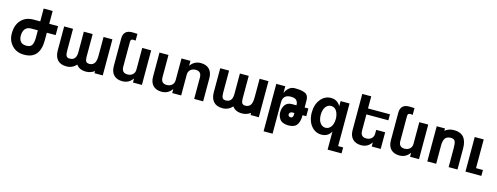

<svg xmlns="http://www.w3.org/2000/svg" viewBox="-20 -1703 7500 2895"><g transform="rotate(15 3730.0 -255.5)"><path d="M35.2 -244.1Q35.2 -374 106 -451.4Q176.8 -528.8 300.8 -528.8H402.8V-729H543V-528.8H681.2V-389.2H543V-270Q543 -130.4 482.7 -55.2Q422.4 20 294.9 20Q177.7 20 106 -56.2Q35.2 -131.3 35.2 -244.1ZM300.8 -389.2Q236.8 -389.2 205.8 -350.3Q174.8 -311.5 174.8 -244.1Q174.8 -191.9 202.1 -155.8Q229 -120.1 294.9 -120.1Q358.4 -120.1 379.9 -158.2Q401.4 -195.8 402.8 -270V-389.2Z M1215.8 -192.9Q1215.8 -145 1230 -123Q1244.1 -101.1 1282.7 -101.1Q1331.1 -101.1 1358.9 -136.2Q1385.7 -170.4 1385.7 -261.2V-548.8H1523.9V14.2H1395V-19Q1335.4 24.9 1262.7 24.9Q1158.2 24.9 1111.8 -43.9Q1048.8 24.9 957 24.9Q865.7 24.9 818.4 -26.9Q771 -78.6 771 -173.8V-548.8H909.2V-203.1Q909.2 -151.4 922.6 -126.2Q936 -101.1 976.1 -101.1Q1078.1 -101.1 1078.1 -229V-548.8H1215.8Z M1878.4 -96.2Q1928.7 -96.2 1960.2 -125Q1991.7 -153.8 1991.7 -202.1V-540H2131.3V0H1991.7V-64Q1933.1 22.9 1829.6 22.9Q1743.2 22.9 1695.8 -26.4Q1648.4 -75.7 1648.4 -164.1V-594.2Q1648.4 -729 1786.6 -729Q1828.1 -729 1866.7 -726.1V-621.1Q1848.1 -624 1826.7 -624Q1788.6 -624 1788.6 -582V-192.9Q1788.6 -96.2 1878.4 -96.2Z M2857.4 -430.2Q2807.1 -430.2 2775.6 -401.4Q2744.1 -372.6 2744.1 -324.2V0H2604.5V-64Q2545.9 22.9 2442.4 22.9Q2356 22.9 2308.6 -26.4Q2261.2 -75.7 2261.2 -164.1V-540H2401.4V-192.9Q2401.4 -96.2 2491.2 -96.2Q2541.5 -96.2 2573 -125Q2604.5 -153.8 2604.5 -202.1V-540H2744.1V-461.9Q2802.7 -548.8 2906.2 -548.8Q2992.7 -548.8 3040 -499.5Q3087.4 -450.2 3087.4 -361.8V0H2947.3V-333Q2947.3 -430.2 2857.4 -430.2Z M3651.9 -192.9Q3651.9 -145 3666 -123Q3680.2 -101.1 3718.8 -101.1Q3767.1 -101.1 3794.9 -136.2Q3821.8 -170.4 3821.8 -261.2V-548.8H3960V14.2H3831.1V-19Q3771.5 24.9 3698.7 24.9Q3594.2 24.9 3547.9 -43.9Q3484.9 24.9 3393.1 24.9Q3301.8 24.9 3254.4 -26.9Q3207 -78.6 3207 -173.8V-548.8H3345.2V-203.1Q3345.2 -151.4 3358.6 -126.2Q3372.1 -101.1 3412.1 -101.1Q3514.2 -101.1 3514.2 -229V-548.8H3651.9Z M4224.6 -434.1Q4244.6 -484.4 4282.7 -516.6Q4320.8 -548.8 4374.5 -548.8Q4485.4 -548.8 4537.6 -522Q4589.4 -495.6 4589.4 -416V-306.2H4647.5V-186H4589.4V-173.8Q4589.4 -127.4 4577.9 -88.6Q4566.4 -49.8 4546.4 -25.9Q4508.8 18.1 4419.4 18.1Q4373 18.1 4337.6 3.4Q4302.2 -11.2 4283.7 -38.1Q4251.5 -84.5 4251.5 -142.1Q4251.5 -210 4285.6 -257.8Q4320.3 -306.2 4391.6 -306.2H4461.4V-315.9Q4461.4 -353.5 4437.5 -381.8Q4413.6 -410.2 4347.7 -410.2Q4224.6 -410.2 4224.6 -287.1V200.2H4084.5V-540H4224.6ZM4383.3 -143.1Q4383.3 -127.9 4394.3 -117.9Q4405.3 -107.9 4421.4 -107.9Q4461.4 -107.9 4461.4 -159.2V-186H4429.7Q4409.7 -186 4396.5 -173.8Q4383.3 -161.6 4383.3 -143.1Z M5088.4 -258.8Q5088.4 -331.1 5057.9 -381.6Q5027.3 -432.1 4970.2 -432.1Q4932.1 -432.1 4904.5 -407.2Q4877 -382.3 4864.5 -344.7Q4852.1 -307.1 4852.1 -262.2Q4852.1 -217.8 4864.7 -180.2Q4877.4 -142.6 4904.8 -117.7Q4932.1 -92.8 4970.2 -92.8Q5008.3 -92.8 5035.6 -116.9Q5063 -141.1 5075.7 -178Q5088.4 -214.8 5088.4 -258.8ZM4937 23.9Q4867.7 23.9 4815.7 -16.8Q4763.7 -57.6 4738 -121.8Q4712.4 -186 4712.4 -262.2Q4712.4 -385.7 4777.3 -467.8Q4841.8 -548.8 4938.5 -548.8Q5038.6 -548.8 5088.4 -460V-540H5228V125H5306.2V217.8H5088.4V-64Q5039.1 23.9 4937 23.9Z M5606 -96.2Q5656.2 -96.2 5687.5 -125Q5718.8 -153.8 5718.8 -202.1V-259.8H5858.9V0H5718.8V-64Q5660.2 22.9 5557.1 22.9Q5471.2 22.9 5423.6 -26.6Q5376 -76.2 5376 -164.1V-729H5516.1V-540H5858.9V-446.8H5516.1V-192.9Q5516.1 -96.2 5606 -96.2Z M6203.6 -96.2Q6253.9 -96.2 6285.4 -125Q6316.9 -153.8 6316.9 -202.1V-540H6456.5V0H6316.9V-64Q6258.3 22.9 6154.8 22.9Q6068.4 22.9 6021 -26.4Q5973.6 -75.7 5973.6 -164.1V-594.2Q5973.6 -729 6111.8 -729Q6153.3 -729 6191.9 -726.1V-621.1Q6173.3 -624 6151.9 -624Q6113.8 -624 6113.8 -582V-192.9Q6113.8 -96.2 6203.6 -96.2Z M6837.4 -435.1Q6775.4 -435.1 6750 -397.2Q6724.6 -359.4 6724.6 -283.2V0H6586.4V-548.8H6715.3V-512.2Q6773.4 -560.1 6855.5 -560.1Q7057.6 -560.1 7057.6 -326.2V0H6919.4V-293Q6919.4 -370.1 6905.3 -401.9Q6890.6 -435.1 6837.4 -435.1Z M7322.3 -540V-91.8H7430.2V0H7182.1V-540Z"/></g></svg>

Font: Miedinger*
Style: Bold
Weight: 700
Version: Version 001.000